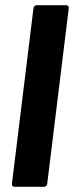

<svg xmlns="http://www.w3.org/2000/svg" viewBox="-20 -720 285 740"><path d="M36 0H149C156 0 162 -5 162 -12L245 -688C246 -695 242 -700 235 -700H122C115 -700 110 -695 109 -688L26 -12C25 -5 29 0 36 0Z"/></svg>

Font: Barlow Semi Condensed
Style: Bold Italic
Weight: 700
Width: 4
Italic angle: -7°
Designer: Jeremy Tribby
Foundry: Tribby Type
Version: Version 1.422;hotconv 1.0.109;makeotfexe 2.5.65596